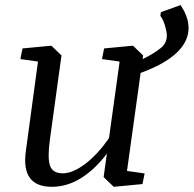

<svg xmlns="http://www.w3.org/2000/svg" viewBox="-20 -719 757 750"><path d="M182.6 10.7Q61 10.7 81.1 -129.9L128.4 -478.5L59.6 -488.3L67.9 -529.8L180.7 -540.5L220.2 -502.4L174.8 -172.9Q165 -101.1 175.5 -71.5Q186 -42 225.1 -42Q264.2 -42 313 -78.9Q361.8 -115.7 405.8 -179.7L447.3 -478.5L378.4 -488.3L386.7 -529.8L499.5 -540.5L539.1 -502.4L537.1 -488.3Q577.6 -507.3 607.9 -531.2Q638.2 -555.2 629.9 -596.9Q621.6 -638.7 606.4 -656.7L608.4 -671.4L685.5 -699.2Q739.3 -618.2 700 -550Q660.6 -481.9 529.3 -434.1L476.1 -51.3L544.9 -41.5L536.6 0L424.3 10.7L384.8 -27.3L397.5 -119.1Q353 -59.1 297.9 -24.2Q242.7 10.7 182.6 10.7Z"/></svg>

Font: NoticiaText-Italic
Style: Italic
Weight: 400
Italic angle: -8°
Designer: JM Sole
Foundry: JM Sole
Version: Version 1.003